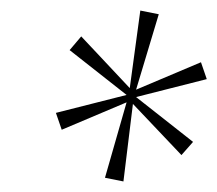

<svg xmlns="http://www.w3.org/2000/svg" viewBox="-20 -780 412 364"><path d="M214 -436 179 -443 220 -586 97 -534 86 -566 220 -600 112 -685 134 -711 226 -613 246 -760 281 -753 238 -610 361 -662 372 -630 238 -596 346 -511 324 -486 232 -583Z"/></svg>

Font: Noto Serif ExtraCondensed Thin
Style: Italic
Weight: 100
Width: 2
Italic angle: -12°
Designer: Monotype Design Team
Foundry: Monotype Imaging Inc.
Version: Version 2.013